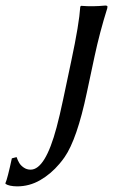

<svg xmlns="http://www.w3.org/2000/svg" viewBox="-104 -453 406 689"><path d="M235.4 -251 207.5 -120.1Q172.4 46.4 127.9 110.8Q119.1 123.5 109.4 134.8Q78.6 171.4 40 193.6Q1.5 215.8 -43 215.8Q-71.3 215.3 -84 207L-84.5 204.1Q-77.1 188 -61.5 115.2L-44.4 110.8Q-40.5 122.6 -34.9 131.8Q-29.3 141.1 -18.6 148.4Q-7.8 155.8 5.9 155.8Q58.6 155.8 99.1 3.9Q109.9 -36.1 122.6 -96.2L151.9 -234.9Q180.2 -367.7 184.1 -429.2L187 -432.1Q229 -428.7 273.9 -433.1Q281.2 -433.1 281.7 -429.2Q281.7 -426.3 280.8 -422.9Q253.9 -337.4 235.4 -251Z"/></svg>

Font: Linux Biolinum Slanted O
Style: Slanted
Weight: 400
Designer: Philipp H. Poll
Foundry: Philipp H. Poll
Version: Version 1.0.4